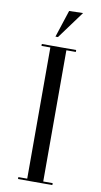

<svg xmlns="http://www.w3.org/2000/svg" viewBox="-98 -936 514 980"><g transform="rotate(10 159.0 -446.0)"><path d="M70 -690H116V-10H70V0H248V-10H199V-690H248V-700H70ZM178 -890 132 -749H145L250 -892Z"/></g></svg>

Font: Italiana
Style: Regular
Weight: 400
Designer: Santiago Orozco
Foundry: Santiago Orozco
Version: Version 1.000;PS 001.001;hotconv 1.0.56